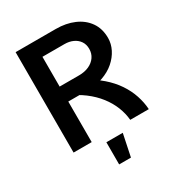

<svg xmlns="http://www.w3.org/2000/svg" viewBox="-208 -828 1066 1156"><g transform="rotate(-30 325.0 -249.5)"><path d="M167 -282V-386H338Q377 -386 407 -399.5Q437 -413 454 -437.5Q471 -462 471 -494Q471 -525 456 -547Q441 -569 415 -581Q389 -593 356 -593H167V-698H356Q427 -698 482.5 -674Q538 -650 570 -604.5Q602 -559 602 -494Q602 -454 583 -416Q564 -378 529 -347.5Q494 -317 444 -299.5Q394 -282 331 -282ZM77 0V-698H203V0ZM471 0Q467 -46 449 -91.5Q431 -137 398.5 -179Q366 -221 319 -256.5Q272 -292 209 -318L349 -348Q412 -316 458 -276Q504 -236 534.5 -190.5Q565 -145 581 -96.5Q597 -48 600 0ZM279 199V45H393L361 199Z"/></g></svg>

Font: Azeret Mono Thin Medium
Style: Regular
Weight: 500
Version: Version 1.002